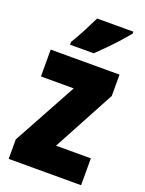

<svg xmlns="http://www.w3.org/2000/svg" viewBox="-145 -836 686 907"><g transform="rotate(20 198.5 -383.0)"><path d="M380 0H16V-98L191 -418H26V-553H372V-446L205 -135H380ZM364 -756Q350 -739 326.5 -712.5Q303 -686 275.5 -658Q248 -630 223 -606H104V-620Q128 -660 147 -696.5Q166 -733 182 -766H364Z"/></g></svg>

Font: Noto Sans Kannada ExtraCondensed Black
Style: Regular
Weight: 900
Width: 2
Designer: Jelle Bosma - Monotype Design Team
Foundry: Monotype Imaging Inc.
Version: Version 2.005; ttfautohint (v1.8.4.7-5d5b)